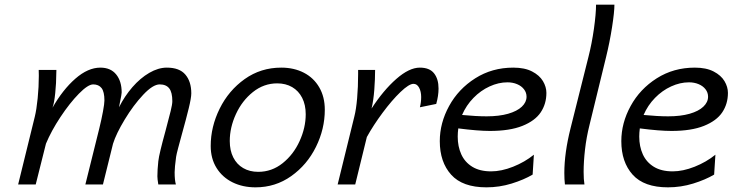

<svg xmlns="http://www.w3.org/2000/svg" viewBox="-20 -784 3114 816"><path d="M648.9 -34.7Q648.9 -62 652.8 -98.6Q654.8 -116.2 662.4 -147.5Q669.9 -178.7 683.1 -226.6Q698.2 -283.2 705.3 -312Q712.4 -340.8 712.4 -354Q712.4 -391.6 699.2 -408.4Q686 -425.3 658.7 -425.3Q629.9 -425.3 588.4 -381.1Q546.9 -336.9 510.3 -276.4Q473.6 -215.8 460.4 -173.3L417.5 0H342.8L401.9 -237.8Q411.6 -277.3 417.7 -310.5Q423.8 -343.8 423.8 -356.9Q423.8 -394 411.6 -409.7Q399.4 -425.3 376 -425.3Q354 -425.3 315.2 -385.7Q276.4 -346.2 237.1 -286.9Q197.8 -227.5 175.3 -173.3L131.8 0H57.1L127.9 -288.1Q135.3 -317.9 140.1 -366.2Q145 -414.6 145 -461.9Q145 -477.5 144.5 -486.8H219.7L219.2 -470.2Q219.2 -432.6 214.8 -388.9Q210.4 -345.2 203.1 -326.2Q246.6 -402.8 300.3 -449.7Q354 -496.6 406.7 -496.6Q450.2 -496.6 473.6 -467.8Q497.1 -439 497.1 -391.1Q497.1 -383.3 489.7 -348.6L485.8 -328.1Q509.3 -375 542.7 -413.6Q576.2 -452.1 614.5 -474.4Q652.8 -496.6 689 -496.6Q742.7 -496.6 767.8 -467Q793 -437.5 793 -387.2Q793 -368.2 782.2 -324Q771.5 -279.8 752.4 -211.4Q744.1 -181.6 737.1 -154.8Q730 -127.9 728.5 -117.7Q722.2 -71.3 722.2 -51.8Q722.2 -18.1 727.5 0H652.8Q648.9 -23.4 648.9 -34.7Z M1175.3 -496.6Q1229.5 -496.6 1271.5 -474.9Q1313.5 -453.1 1336.9 -412.6Q1360.4 -372.1 1360.4 -317.4Q1360.4 -235.8 1322.8 -159.7Q1285.2 -83.5 1217.8 -35.6Q1150.4 12.2 1065.9 12.2Q1011.7 12.2 968.5 -9Q925.3 -30.3 900.4 -70.1Q875.5 -109.9 875.5 -163.6Q875.5 -245.1 913.6 -322.3Q951.7 -399.4 1020 -448Q1088.4 -496.6 1175.3 -496.6ZM956.5 -184.6Q956.5 -144.5 971.4 -115Q986.3 -85.4 1013.7 -69.6Q1041 -53.7 1077.6 -53.7Q1135.3 -53.7 1181.4 -90.6Q1227.5 -127.4 1253.4 -184.6Q1279.3 -241.7 1279.3 -298.3Q1279.3 -338.4 1264.2 -368.2Q1249 -397.9 1221.7 -413.8Q1194.3 -429.7 1158.2 -429.7Q1101.1 -429.7 1054.9 -392.8Q1008.8 -356 982.7 -299.1Q956.5 -242.2 956.5 -184.6Z M1415 0 1485.8 -288.1Q1493.7 -318.8 1497.8 -366.5Q1502 -414.1 1502 -469.2V-486.8H1574.2Q1574.2 -448.2 1570.8 -402.8Q1567.4 -357.4 1559.1 -322.8Q1609.4 -400.4 1664.3 -448.5Q1719.2 -496.6 1764.2 -496.6Q1805.7 -496.6 1824.7 -472.4Q1843.8 -448.2 1843.8 -407.7Q1843.8 -377 1834 -342.3L1764.6 -328.1Q1770 -349.6 1770 -371.6Q1770 -395 1761.2 -411.4Q1752.4 -427.7 1737.3 -427.7Q1718.3 -427.7 1681.9 -392.8Q1645.5 -357.9 1606.2 -304.9Q1566.9 -252 1539.1 -201.7L1489.7 0Z M2047.4 12.2Q1945.8 12.2 1897.5 -41.5Q1849.1 -95.2 1849.1 -184.1Q1849.1 -261.2 1888.7 -333.5Q1928.2 -405.8 1999.8 -451.2Q2071.3 -496.6 2161.6 -496.6Q2210 -496.6 2241.5 -480.2Q2272.9 -463.9 2287.6 -439.2Q2302.2 -414.6 2302.2 -389.2Q2302.2 -342.8 2278.1 -306.6Q2253.9 -270.5 2200.2 -249Q2146.5 -227.5 2062 -227.5Q2011.7 -227.5 1927.7 -238.3Q1925.3 -219.7 1925.3 -203.6Q1925.3 -161.6 1940.4 -128.2Q1955.6 -94.7 1987.3 -75.2Q2019 -55.7 2067.4 -55.7Q2110.8 -55.7 2160.6 -75.4Q2210.4 -95.2 2249 -126.5L2243.7 -42Q2206.5 -20 2154.5 -3.9Q2102.5 12.2 2047.4 12.2ZM2048.3 -289.6Q2101.1 -289.6 2139.4 -300.5Q2177.7 -311.5 2197.8 -330.6Q2217.8 -349.6 2217.8 -373Q2217.8 -390.6 2207 -404.5Q2196.3 -418.5 2177.7 -426.3Q2159.2 -434.1 2136.7 -434.1Q2098.6 -434.1 2060.8 -416.7Q2022.9 -399.4 1992.2 -367.9Q1961.4 -336.4 1943.8 -295.4Q2003.9 -289.6 2048.3 -289.6Z M2555.7 -541 2485.4 -252.9Q2472.2 -200.2 2466.3 -148.4Q2460.4 -96.7 2460.4 -53.2Q2460.4 -20.5 2463.9 0H2380.9Q2378.4 -21.5 2378.4 -48.8Q2378.4 -133.8 2404.8 -238.8L2481 -542.5Q2495.1 -597.7 2504.2 -661.6Q2513.2 -725.6 2513.2 -764.2H2591.3Q2591.3 -733.4 2581.3 -668.9Q2571.3 -604.5 2555.7 -541Z M2818.8 12.2Q2717.3 12.2 2668.9 -41.5Q2620.6 -95.2 2620.6 -184.1Q2620.6 -261.2 2660.2 -333.5Q2699.7 -405.8 2771.2 -451.2Q2842.8 -496.6 2933.1 -496.6Q2981.4 -496.6 3012.9 -480.2Q3044.4 -463.9 3059.1 -439.2Q3073.7 -414.6 3073.7 -389.2Q3073.7 -342.8 3049.6 -306.6Q3025.4 -270.5 2971.7 -249Q2918 -227.5 2833.5 -227.5Q2783.2 -227.5 2699.2 -238.3Q2696.8 -219.7 2696.8 -203.6Q2696.8 -161.6 2711.9 -128.2Q2727.1 -94.7 2758.8 -75.2Q2790.5 -55.7 2838.9 -55.7Q2882.3 -55.7 2932.1 -75.4Q2981.9 -95.2 3020.5 -126.5L3015.1 -42Q2978 -20 2926 -3.9Q2874 12.2 2818.8 12.2ZM2819.8 -289.6Q2872.6 -289.6 2910.9 -300.5Q2949.2 -311.5 2969.2 -330.6Q2989.3 -349.6 2989.3 -373Q2989.3 -390.6 2978.5 -404.5Q2967.8 -418.5 2949.2 -426.3Q2930.7 -434.1 2908.2 -434.1Q2870.1 -434.1 2832.3 -416.7Q2794.4 -399.4 2763.7 -367.9Q2732.9 -336.4 2715.3 -295.4Q2775.4 -289.6 2819.8 -289.6Z"/></svg>

Font: Lesson One Light
Style: Italic
Weight: 300
Italic angle: -14°
Designer: But Ko, Victor Gaultney, Annie Olsen, Julie Remington, Don Collingsworth, Eric Hays, Becca Hirsbrunner
Version: Version 1.100